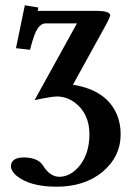

<svg xmlns="http://www.w3.org/2000/svg" viewBox="-20 -474 490 721"><path d="M123 -439.9Q122.6 -434.1 121.1 -433.1H348.1Q393.6 -432.1 394 -416Q393.1 -410.6 380.9 -386.2L253.9 -155.8Q382.3 -135.3 420.4 -40.5Q433.1 -7.8 433.1 29.8Q433.1 114.7 363.8 172.4Q296.4 227.1 192.9 227.1Q91.3 227.1 41 185.1Q21.5 168 21 150.9Q21 122.1 58.6 117.7Q64.9 117.2 70.8 117.2Q122.6 118.2 141.1 147Q166.5 189 202.1 189.9Q245.1 189.9 279.3 147.9Q315.4 102.5 315.9 30.8Q315.9 -46.4 262.2 -87.9Q231 -111.3 193.8 -111.8Q172.4 -111.3 109.9 -98.1L269 -386.2H150.9Q126.5 -386.2 109.9 -343.8Q101.1 -320.8 92.8 -287.1L40 -293L73.2 -454.1L124 -445.8Q123 -443.4 123 -439.9Z"/></svg>

Font: Linux Libertine O
Style: Semibold
Weight: 700
Designer: Philipp H. Poll
Foundry: Philipp H. Poll
Version: Version 5.0.0